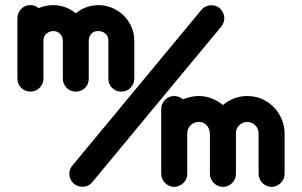

<svg xmlns="http://www.w3.org/2000/svg" viewBox="-20 -729 1178 749"><path d="M160.2 -597.2Q154.8 -591.8 152.1 -585Q149.4 -578.1 149.4 -569.8V-421.9Q149.4 -411.1 145.3 -402.1Q141.1 -393.1 134 -386Q127 -378.9 117.7 -375.2Q108.4 -371.6 98.1 -371.6Q88.4 -371.6 78.9 -375.5Q69.3 -379.4 62.7 -386.2Q56.2 -393.1 52 -402.3Q47.9 -411.6 47.9 -421.9V-569.8V-658.2Q47.9 -668.5 51.8 -677.7Q55.7 -687 62.5 -694.1Q69.3 -701.2 78.6 -705.1Q87.9 -709 98.1 -709Q108.9 -709 116.7 -705.8Q124.5 -702.6 130.9 -697.3Q141.6 -702.1 156 -705.6Q170.4 -709 187 -709Q212.4 -709 234.6 -700.7Q256.8 -692.4 275.9 -677.2Q293.9 -692.4 316.7 -700.7Q339.4 -709 364.7 -709Q391.1 -709 416.3 -698.7Q441.4 -688.5 460.9 -669.9Q480.5 -651.4 492.2 -625.7Q503.9 -600.1 503.9 -569.8V-421.9Q503.9 -411.1 499.8 -402.1Q495.6 -393.1 488.8 -386Q481.9 -378.9 472.4 -375.2Q462.9 -371.6 453.1 -371.6Q442.9 -371.6 433.8 -375.2Q424.8 -378.9 417.7 -385.7Q410.6 -392.6 406.7 -401.6Q402.8 -410.6 402.8 -421.9V-569.8Q402.8 -581.5 398.4 -589.1Q394 -596.7 387.9 -600.6Q381.8 -604.5 375.5 -606.2Q369.1 -607.9 364.7 -607.9Q349.6 -607.9 342 -602.3Q334.5 -596.7 330.8 -589.4Q327.1 -582 326.7 -575.9Q326.2 -569.8 326.2 -569.8V-421.9Q326.2 -410.6 322.3 -401.6Q318.4 -392.6 311.3 -385.7Q304.2 -378.9 295.2 -375.2Q286.1 -371.6 275.9 -371.6Q265.1 -371.6 256.1 -375.2Q247.1 -378.9 240.2 -386Q233.4 -393.1 229.2 -402.1Q225.1 -411.1 225.1 -421.9V-569.8Q225.1 -585.4 214.6 -596.7Q204.1 -607.9 187 -607.9Q177.7 -607.9 170.9 -604Q164.1 -600.1 160.2 -597.2ZM340.3 -18.6Q325.2 -0.5 301.8 -0.5Q291 -0.5 281.5 -4.4Q272 -8.3 265.4 -14.9Q258.8 -21.5 254.6 -31Q250.5 -40.5 250.5 -51.3Q250.5 -59.6 253.2 -67.6Q255.9 -75.7 262.2 -83L765.6 -690.4Q781.2 -708.5 805.7 -708.5Q815.9 -708.5 825 -704.6Q834 -700.7 840.6 -693.6Q847.2 -686.5 851.1 -677.2Q855 -668 855 -657.2Q855 -640.6 843.8 -626L591.8 -322.3ZM913.1 -240.2Q904.3 -231 902.3 -223.1Q900.4 -215.3 900.4 -208.5V-50.8Q900.4 -39.6 896 -30Q891.6 -20.5 884.5 -13.9Q877.4 -7.3 868.4 -3.7Q859.4 0 849.6 0Q839.4 0 830.1 -4.2Q820.8 -8.3 814 -15.1Q807.1 -22 803 -31.2Q798.8 -40.5 798.8 -50.8V-208.5Q798.8 -211.9 797.1 -219.5Q795.4 -227.1 790.8 -234.4Q786.1 -241.7 777.3 -247.6Q768.6 -253.4 754.9 -253.4Q747.1 -253.4 739.3 -250.5Q731.4 -247.6 725.1 -241.9Q718.8 -236.3 714.6 -227.8Q710.4 -219.2 710.4 -208.5V-50.8Q710.4 -40.5 706.5 -31Q702.6 -21.5 695.3 -14.9Q688 -8.3 679 -4.2Q669.9 0 659.7 0Q649.4 0 640.1 -4.2Q630.9 -8.3 624 -15.1Q617.2 -22 613 -31.2Q608.9 -40.5 608.9 -50.8V-208.5V-303.7Q608.9 -314.5 613 -323.5Q617.2 -332.5 624 -339.6Q630.9 -346.7 640.1 -350.6Q649.4 -354.5 659.7 -354.5Q668.5 -354.5 677.7 -351.1Q687 -347.7 693.8 -341.3Q709 -347.7 724.9 -351.1Q740.7 -354.5 754.9 -354.5Q781.2 -354.5 805.4 -345.2Q829.6 -335.9 849.6 -319.3Q870.1 -336.4 894.3 -345.5Q918.5 -354.5 944.8 -354.5Q962.4 -354.5 981.2 -349.9Q1000 -345.2 1018.1 -334.5Q1036.1 -323.7 1051.8 -306.9Q1067.4 -290 1078.6 -265.1Q1090.3 -236.8 1090.3 -208.5V-50.8Q1090.3 -40.5 1086.2 -31.2Q1082 -22 1075.2 -15.1Q1068.4 -8.3 1058.8 -4.2Q1049.3 0 1039.6 0Q1028.8 0 1019.8 -4.2Q1010.7 -8.3 1003.7 -15.1Q996.6 -22 992.7 -31.2Q988.8 -40.5 988.8 -50.8V-208.5Q988.8 -217.3 985.4 -225.6Q981.9 -233.9 975.8 -240Q969.7 -246.1 961.9 -249.8Q954.1 -253.4 944.8 -253.4Q937.5 -253.4 929.4 -250.7Q921.4 -248 913.1 -240.2Z"/></svg>

Font: TGL 0-17
Style: Regular
Weight: 400
Designer: Peter Wiegel
Foundry: Peter Wiegel
Version: Version 1.003 2010